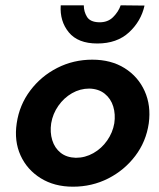

<svg xmlns="http://www.w3.org/2000/svg" viewBox="-20 -695 599 724"><path d="M209 -675H296Q296 -651 308 -631.5Q320 -612 353 -611Q386 -610 406.5 -630.5Q427 -651 435 -675L525 -674Q512 -615 466.5 -573Q421 -531 347 -531Q274 -531 239.5 -573Q205 -615 209 -675ZM43 -230Q53 -299 94 -353.5Q135 -408 196 -439Q257 -470 328 -470Q399 -470 450 -438Q501 -406 525.5 -351.5Q550 -297 541 -230Q531 -161 490 -107Q449 -53 388 -22Q327 9 255 9Q185 9 133.5 -23Q82 -55 57.5 -109Q33 -163 43 -230ZM173 -230Q168 -196 177 -166.5Q186 -137 208.5 -119Q231 -101 266 -100Q301 -100 332 -117.5Q363 -135 384 -165Q405 -195 411 -230Q416 -264 407 -293.5Q398 -323 375 -341.5Q352 -360 317 -361Q282 -361 251.5 -343.5Q221 -326 200 -296Q179 -266 173 -230Z"/></svg>

Font: Von Semi
Style: Italic
Weight: 600
Version: Version 4.000; ttfautohint (v1.8.4.7-5d5b)